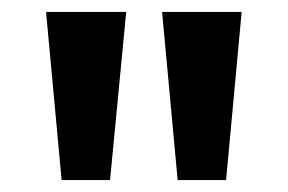

<svg xmlns="http://www.w3.org/2000/svg" viewBox="-20 -743 481 321"><path d="M277 -442 251 -723H384L358 -442ZM83 -442 57 -723H191L164 -442Z"/></svg>

Font: Outfit SemiBold
Style: Regular
Weight: 600
Designer: Rodrigo Fuenzalida
Foundry: fragTYPE
Version: Version 1.100;gftools[0.9.27]